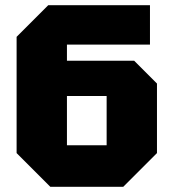

<svg xmlns="http://www.w3.org/2000/svg" viewBox="-20 -720 660 740"><path d="M238 -160H391V-350H238ZM174 0 44 -130V-578L166 -700H558V-548H238V-486H497L585 -398V-130L455 0Z"/></svg>

Font: Tektur ExtraBold
Style: Regular
Weight: 800
Designer: Adam Jagosz
Foundry: Adam Jagosz
Version: Version 1.005;gftools[0.9.30]